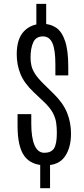

<svg xmlns="http://www.w3.org/2000/svg" viewBox="-20 -891 445 1019"><path d="M193.4 107.9V-32.7H245.6V107.9ZM172.9 -727.5V-870.6H225.1V-727.5ZM221.7 -13.7Q145 -13.7 109.1 -63.2Q73.2 -112.8 73.2 -222.2V-285.2H146V-234.9Q146 -160.6 163.3 -120.4Q180.7 -80.1 215.3 -80.1Q251 -80.1 266.4 -103Q281.7 -126 281.7 -186.5Q281.7 -213.9 278.1 -239.7Q274.4 -265.6 260 -292.7Q245.6 -319.8 212.9 -350.6L158.7 -401.9Q108.4 -449.2 88.6 -498.3Q68.8 -547.4 68.8 -602.5Q68.8 -684.6 106.9 -724.6Q145 -764.6 206.5 -764.6Q247.6 -764.6 278.1 -743.9Q308.6 -723.1 325.4 -673.3Q342.3 -623.5 342.3 -536.6V-490.7H273.9V-549.8Q273.9 -627 258.1 -662.4Q242.2 -697.8 208 -697.8Q170.9 -697.8 156.5 -666.3Q142.1 -634.8 142.1 -585Q142.1 -562.5 147 -541.7Q151.9 -521 166.7 -498Q181.6 -475.1 211.9 -445.3L263.2 -395Q314.9 -344.7 335.9 -292.7Q356.9 -240.7 356.9 -182.1Q356.9 -107.4 324.5 -60.5Q292 -13.7 221.7 -13.7Z"/></svg>

Font: Antonio Thin
Style: Regular
Weight: 250
Designer: Vernon Adams
Foundry: Vernon Adams
Version: Version 1.002